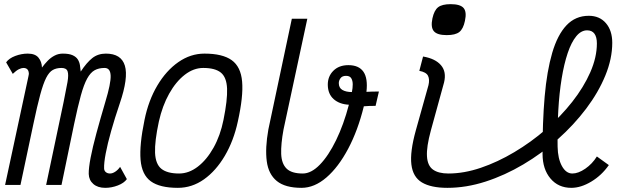

<svg xmlns="http://www.w3.org/2000/svg" viewBox="-20 -890 3040 924"><path d="M486.5 14Q450.5 14 429.2 -4.5Q408 -23 407 -53Q406.5 -81 416 -130.8Q425.5 -180.5 444 -248.8Q462.5 -317 487 -400Q514 -489 512.5 -526Q511 -563 483.5 -563Q455.5 -563 435.5 -552Q415.5 -541 399.5 -512Q383.5 -483 369 -430.2Q354.5 -377.5 337 -294.5L276 0H202L286 -398.5Q298.5 -459 304.8 -495Q311 -531 305.2 -547Q299.5 -563 276 -563Q251.5 -563 234 -553.2Q216.5 -543.5 202.2 -515.5Q188 -487.5 173.5 -434Q159 -380.5 140.5 -292.5L78.5 0H4.5L116.5 -521Q117 -525 118.2 -530Q119.5 -535 118.5 -539.5Q116 -563 92.5 -563Q83.5 -563 70.8 -556.8Q58 -550.5 41.5 -534.5L9.5 -590Q23.5 -609.5 53.5 -620.8Q83.5 -632 113.5 -632Q149.5 -632 165.2 -612.5Q181 -593 182 -565Q194.5 -582 209.5 -597.5Q224.5 -613 242.8 -622.5Q261 -632 282 -632Q312.5 -632 329.5 -624.2Q346.5 -616.5 354.5 -603.8Q362.5 -591 364.8 -575.5Q367 -560 368.5 -545.5Q397 -589 424.2 -610.5Q451.5 -632 489.5 -632Q563.5 -632 581 -573.8Q598.5 -515.5 556.5 -392.5Q532 -320.5 514.8 -259.2Q497.5 -198 488.8 -151.8Q480 -105.5 481 -79Q481.5 -68 489.5 -61.5Q497.5 -55 509.5 -55Q521.5 -55 534.8 -63.8Q548 -72.5 558 -87L590.5 -28Q577 -9 547 2.5Q517 14 486.5 14Z M836 14Q749 14 705.8 -17.5Q662.5 -49 656.5 -120.8Q650.5 -192.5 675.5 -313Q694.5 -406.5 737 -478.2Q779.5 -550 838.2 -591Q897 -632 964 -632Q1051 -632 1095 -600.5Q1139 -569 1145.2 -497.5Q1151.5 -426 1124.5 -305Q1104.5 -212.5 1062 -140.2Q1019.5 -68 961.8 -27Q904 14 836 14ZM842 -55Q889 -55 932 -88Q975 -121 1007.8 -179.5Q1040.5 -238 1055.5 -313Q1075 -409 1072.8 -463.5Q1070.5 -518 1043 -540.5Q1015.5 -563 958 -563Q911.5 -563 869 -530Q826.5 -497 794 -439Q761.5 -381 744.5 -305Q724 -209.5 726.2 -154.8Q728.5 -100 756.8 -77.5Q785 -55 842 -55Z M1803.5 -449.5 1787.5 -380.5Q1773 -381 1759 -380.2Q1745 -379.5 1731 -378.5Q1702.5 -262.5 1655.5 -174Q1608.5 -85.5 1550.8 -35.8Q1493 14 1431 14Q1352.5 14 1312.2 -18.8Q1272 -51.5 1263.8 -114.2Q1255.5 -177 1271.5 -267L1384.5 -800H1459L1344.5 -267Q1331.5 -196.5 1333.2 -149.5Q1335 -102.5 1359 -78.8Q1383 -55 1437 -55Q1478 -55 1519.5 -97.8Q1561 -140.5 1597.5 -215.5Q1634 -290.5 1659 -386Q1613 -388.5 1585.5 -413.2Q1558 -438 1557.5 -481.5Q1557 -522 1584 -549.2Q1611 -576.5 1656.5 -576.5Q1707 -576.5 1729 -544.8Q1751 -513 1743.5 -448Q1757 -449 1771.8 -449.2Q1786.5 -449.5 1803.5 -449.5ZM1610.5 -490Q1610.5 -467 1628 -457Q1645.5 -447 1673.5 -447Q1677.5 -466 1677.5 -483.8Q1677.5 -501.5 1670.5 -513.2Q1663.5 -525 1645.5 -525Q1627 -525 1618.8 -513.8Q1610.5 -502.5 1610.5 -490Z M2133 14Q2054 14 2010.5 -12Q1967 -38 1959.8 -98.5Q1952.5 -159 1981 -262L2042 -480Q2048.5 -507.5 2039.8 -525.2Q2031 -543 1998 -549L2016 -618Q2075 -608 2102.2 -576.2Q2129.5 -544.5 2117 -493L2053.5 -262Q2032 -183 2034.8 -137.8Q2037.5 -92.5 2063.8 -73.8Q2090 -55 2138 -55Q2213 -55 2294 -82.5Q2375 -110 2455.2 -157.8Q2535.5 -205.5 2607 -267.5Q2678.5 -329.5 2733.8 -399.8Q2789 -470 2820.8 -542.2Q2852.5 -614.5 2852.5 -681Q2852.5 -711.5 2840.8 -727.8Q2829 -744 2805.5 -744Q2776.5 -744 2753 -715.2Q2729.5 -686.5 2712 -634.5Q2694.5 -582.5 2683 -512.2Q2671.5 -442 2666.8 -358.8Q2662 -275.5 2663.5 -184Q2664.5 -127 2684.2 -91Q2704 -55 2734.5 -55Q2763 -55 2796.8 -78.2Q2830.5 -101.5 2852.5 -137L2910 -95.5Q2875.5 -46 2825.5 -16Q2775.5 14 2729.5 14Q2667 14 2629.2 -30.8Q2591.5 -75.5 2591 -148Q2590.5 -302.5 2601.2 -425.5Q2612 -548.5 2637.5 -635.5Q2663 -722.5 2706.2 -768.2Q2749.5 -814 2813.5 -814Q2865.5 -814 2896 -778.5Q2926.5 -743 2926.5 -684Q2926.5 -607.5 2893.2 -526.5Q2860 -445.5 2801 -367.2Q2742 -289 2664.8 -220.2Q2587.5 -151.5 2498.5 -98.8Q2409.5 -46 2316.5 -16Q2223.5 14 2133 14ZM2130 -721Q2084 -721 2068 -739.8Q2052 -758.5 2061 -801.5Q2069.5 -840.5 2088.5 -855.2Q2107.5 -870 2149 -870Q2195 -870 2211 -851.5Q2227 -833 2217.5 -789.5Q2209.5 -751 2190.5 -736Q2171.5 -721 2130 -721Z"/></svg>

Font: Victor Mono Thin
Style: Italic
Weight: 100
Italic angle: -12°
Monospace: yes
Designer: Rune Bjørnerås
Version: Version 1.561;gftools[0.9.30]